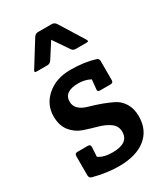

<svg xmlns="http://www.w3.org/2000/svg" viewBox="-187 -826 804 922"><g transform="rotate(-30 215.5 -364.5)"><path d="M356 -488Q370 -484 370 -470V-364Q370 -349 355 -349H297Q281 -349 284 -364L289 -415Q259 -431 223 -431Q143 -431 143 -375Q143 -328 208 -310Q279 -290 330 -265Q359 -251 377.5 -221.5Q396 -192 396 -149Q396 -73 343 -30.5Q290 12 194 12Q127 12 53 -8Q40 -12 40 -27V-133Q40 -148 55 -148H113Q128 -148 127 -133L124 -81Q151 -61 201 -61Q290 -61 290 -124Q290 -156 264.5 -174.5Q239 -193 202.5 -203Q166 -213 129 -225.5Q92 -238 66.5 -269.5Q41 -301 41 -352Q41 -418 92 -462Q143 -506 221 -506Q299 -506 356 -488ZM138 -580H79Q69 -580 69 -584Q69 -588 72 -593L156 -728Q165 -741 179 -741H255Q269 -741 278 -728L362 -593Q365 -588 365 -584Q365 -580 355 -580H296Q280 -580 273 -592L215 -677L161 -593Q152 -580 138 -580Z"/></g></svg>

Font: Crete Round
Style: Regular
Weight: 400
Designer: Veronika Burian
Foundry: TypeTogether
Version: Version 1.001